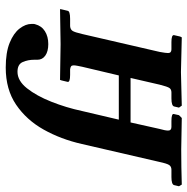

<svg xmlns="http://www.w3.org/2000/svg" viewBox="-12 -462 669 686"><g transform="rotate(90 323.0 -119.5)"><path d="M377 -77 408 -209H250L219 -78Q217 -68 215.5 -60.5Q214 -53 214 -48Q214 -41 217.5 -38.5Q221 -36 228 -35H248Q275 -35 273 -26L268 -5L266 1L138 -1Q113 -1 76 0Q39 1 13 1L14 -5L19 -26Q20 -35 48 -35H74Q86 -36 91 -44Q96 -52 102 -78L166 -355Q168 -366 169 -373.5Q170 -381 170 -385Q170 -397 157 -397H131Q105 -397 106 -406L111 -428L114 -434L238 -431Q264 -432 298 -432.5Q332 -433 358 -434L365 -424L361 -407Q359 -397 332 -397H311Q300 -397 295 -390Q290 -383 283 -355L259 -251H418L441 -354Q447 -375 447 -385Q447 -397 434 -397H413Q385 -397 388 -406L392 -424L402 -434L514 -432Q542 -432 577 -432.5Q612 -433 640 -434L646 -424L642 -407Q640 -397 613 -397H587Q576 -397 570.5 -389.5Q565 -382 559 -354L495 -77Q478 -2 443.5 59.5Q409 121 354.5 158Q300 195 222 195Q168 195 133.5 181Q99 167 82.5 145.5Q66 124 66 103Q66 100 66 96.5Q66 93 67 90Q73 67 92 55Q111 43 138 43Q164 43 179 53.5Q194 64 194 82V94Q194 115 202 134Q210 153 237 153Q269 153 296 119Q323 85 344 32Q365 -21 377 -77Z"/></g></svg>

Font: Libertinus Serif SemiBold
Style: Italic
Weight: 600
Italic angle: -11.5°
Designer: Philipp H. Poll, Khaled Hosny
Foundry: Caleb Maclennan
Version: Version 7.051;RELEASE